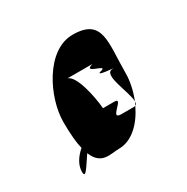

<svg xmlns="http://www.w3.org/2000/svg" viewBox="-79 -720 403 414"><g transform="rotate(-30 122.5 -513.5)"><path d="M19 -384C19 -364 33 -390 49 -413C64 -375 92 -387 113 -387C147 -387 174 -416 190 -450C189 -450 188 -449 187 -449H155C123 -449 181 -480 155 -480H127C124 -513 112 -568 93 -574H155C123 -565 184 -558 165 -552C138 -546 204 -543 187 -543C161 -543 194 -482 194 -458C202 -479 207 -501 207 -520C207 -596 224 -650 149 -650C83 -650 38 -557 38 -497C38 -467 40 -445 44 -429C30 -417 19 -401 19 -384ZM190 -450C193 -451 194 -454 194 -458C193 -455 191 -453 190 -450Z"/></g></svg>

Font: bitstorm
Style: ulcn
Weight: 400
Version: Version 0.2